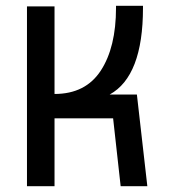

<svg xmlns="http://www.w3.org/2000/svg" viewBox="-20 -642 588 662"><path d="M358 -316H452L488 0H396L370 -234H168V0H73V-620H168V-318Q275 -318 327.5 -398.5Q380 -479 380 -615V-622H473V-615Q473 -379 358 -316Z"/></svg>

Font: Gulax
Style: Regular
Weight: 400
Designer: Morgan Gilbert
Foundry: VTF
Version: Version 1.001;hotconv 1.0.109;makeotfexe 2.5.65596